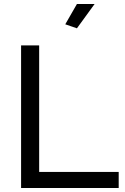

<svg xmlns="http://www.w3.org/2000/svg" viewBox="-20 -936 624 956"><path d="M363 -795 305 -815 363 -916H451ZM85 0V-710H175V-80H571V0Z"/></svg>

Font: Raleway Medium Alt1
Style: Regular
Weight: 500
Designer: Matt McInerney, Pablo Impallari, Rodrigo Fuenzalida
Foundry: Matt McInerney, Pablo Impallari, Rodrigo Fuenzalida
Version: Version 3.000g; ttfautohint (v1.5) -l 8 -r 28 -G 28 -x 14 -D